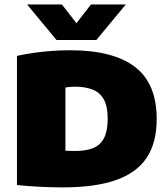

<svg xmlns="http://www.w3.org/2000/svg" viewBox="-20 -826 747 854"><path d="M260 7.5Q212.5 7.5 157 4.8Q101.5 2 55.5 -3V-577.5Q89 -585 128.8 -590.8Q168.5 -596.5 210.2 -599.5Q252 -602.5 291 -602.5Q483.5 -602.5 580.2 -528.5Q677 -454.5 677 -297Q677 -189.5 631.2 -122.5Q585.5 -55.5 492.8 -24Q400 7.5 260 7.5ZM315.5 -154.5Q364 -154.5 395.8 -168Q427.5 -181.5 443.2 -213Q459 -244.5 459 -298Q459 -352 442.2 -383Q425.5 -414 392.8 -427.2Q360 -440.5 313 -440.5Q303.5 -440.5 291.8 -439.5Q280 -438.5 271 -437V-155.5Q284.5 -155 295.5 -154.8Q306.5 -154.5 315.5 -154.5ZM231.5 -648 100.5 -806H255.5L335 -703.5H305L384.5 -806H539.5L408.5 -648Z"/></svg>

Font: Encode Sans SC Condensed Thin Black
Style: Regular
Weight: 900
Version: Version 3.002